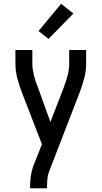

<svg xmlns="http://www.w3.org/2000/svg" viewBox="-20 -786 540 1021"><path d="M140 215V208Q140 180 143.5 153Q147 126 156 100L203 -19L95 -298Q82 -333 72 -370.5Q62 -408 62 -447V-520H152V-447Q152 -431 154.5 -415.5Q157 -400 160.5 -385Q164 -370 169 -355Q174 -340 180 -326L248 -137L321 -326V-327Q332 -356 340 -386Q348 -416 348 -447V-520H438V-447Q438 -408 428 -370.5Q418 -333 405 -298L240 129Q233 148 231.5 168Q230 188 230 208V215ZM238 -579 185 -621 305 -766 370 -714Z"/></svg>

Font: Iosevka Curly Medium
Style: Regular
Weight: 500
Monospace: yes
Designer: Belleve Invis
Foundry: Belleve Invis
Version: Version 22.1.2; ttfautohint (v1.8.4)